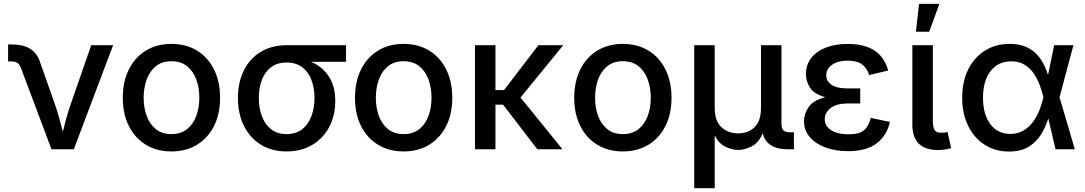

<svg xmlns="http://www.w3.org/2000/svg" viewBox="-20 -783 5693 1007"><path d="M250 0 89.8 -426.8Q82.5 -445.8 71 -453.4Q59.6 -460.9 39.1 -460.9H22.5V-549.8H41.5Q100.6 -549.8 137.2 -527.8Q173.8 -505.9 189.9 -457.5L268.1 -235.8Q280.8 -199.7 290.5 -163.8Q300.3 -127.9 309.6 -92.3Q318.4 -127.9 328.1 -163.8Q337.9 -199.7 350.6 -235.8L458.5 -545.9H573.2L367.2 0Z M878.9 11.2Q802.2 11.2 744.9 -23.9Q687.5 -59.1 655.8 -122.3Q624 -185.5 624 -270Q624 -355 655.8 -418.7Q687.5 -482.4 744.9 -517.6Q802.2 -552.7 878.9 -552.7Q956.1 -552.7 1013.4 -517.6Q1070.8 -482.4 1102.5 -418.7Q1134.3 -355 1134.3 -270Q1134.3 -185.5 1102.5 -122.3Q1070.8 -59.1 1013.4 -23.9Q956.1 11.2 878.9 11.2ZM878.9 -79.6Q928.7 -79.6 961.2 -105.7Q993.7 -131.8 1009.5 -175Q1025.4 -218.3 1025.4 -270Q1025.4 -322.3 1009.5 -366Q993.7 -409.7 961.2 -435.8Q928.7 -461.9 878.9 -461.9Q829.6 -461.9 797.4 -435.8Q765.1 -409.7 749.3 -366Q733.4 -322.3 733.4 -270Q733.4 -218.3 749.3 -175Q765.1 -131.8 797.4 -105.7Q829.6 -79.6 878.9 -79.6Z M1482.9 11.2Q1405.8 11.2 1348.6 -23.9Q1291.5 -59.1 1259.8 -122.1Q1228 -185.1 1228 -269Q1228 -353 1259.8 -415.3Q1291.5 -477.5 1348.9 -511.7Q1406.2 -545.9 1482.9 -545.9H1794.9V-459H1610.4Q1669.9 -434.6 1704.1 -382.8Q1738.3 -331.1 1738.3 -252.4Q1738.3 -176.3 1706.5 -116.7Q1674.8 -57.1 1617.4 -22.9Q1560.1 11.2 1482.9 11.2ZM1482.9 -455.1Q1433.6 -455.1 1401.4 -430.4Q1369.1 -405.8 1353.3 -363.5Q1337.4 -321.3 1337.4 -269Q1337.4 -217.3 1353.3 -174.3Q1369.1 -131.3 1401.4 -105.5Q1433.6 -79.6 1482.9 -79.6Q1532.7 -79.6 1565.2 -105.5Q1597.7 -131.3 1613.5 -174.6Q1629.4 -217.8 1629.4 -269Q1629.4 -321.3 1613.5 -363.5Q1597.7 -405.8 1565.2 -430.4Q1532.7 -455.1 1482.9 -455.1Z M2096.7 11.2Q2020 11.2 1962.6 -23.9Q1905.3 -59.1 1873.5 -122.3Q1841.8 -185.5 1841.8 -270Q1841.8 -355 1873.5 -418.7Q1905.3 -482.4 1962.6 -517.6Q2020 -552.7 2096.7 -552.7Q2173.8 -552.7 2231.2 -517.6Q2288.6 -482.4 2320.3 -418.7Q2352.1 -355 2352.1 -270Q2352.1 -185.5 2320.3 -122.3Q2288.6 -59.1 2231.2 -23.9Q2173.8 11.2 2096.7 11.2ZM2096.7 -79.6Q2146.5 -79.6 2179 -105.7Q2211.4 -131.8 2227.3 -175Q2243.2 -218.3 2243.2 -270Q2243.2 -322.3 2227.3 -366Q2211.4 -409.7 2179 -435.8Q2146.5 -461.9 2096.7 -461.9Q2047.4 -461.9 2015.1 -435.8Q1982.9 -409.7 1967 -366Q1951.2 -322.3 1951.2 -270Q1951.2 -218.3 1967 -175Q1982.9 -131.8 2015.1 -105.7Q2047.4 -79.6 2096.7 -79.6Z M2578.6 -545.9V-310.5H2623.5L2803.7 -545.9H2934.1L2710 -271.5L2930.2 0H2798.3L2618.7 -233.9H2578.6V0H2471.2V-545.9Z M3246.6 11.2Q3169.9 11.2 3112.5 -23.9Q3055.2 -59.1 3023.4 -122.3Q2991.7 -185.5 2991.7 -270Q2991.7 -355 3023.4 -418.7Q3055.2 -482.4 3112.5 -517.6Q3169.9 -552.7 3246.6 -552.7Q3323.7 -552.7 3381.1 -517.6Q3438.5 -482.4 3470.2 -418.7Q3502 -355 3502 -270Q3502 -185.5 3470.2 -122.3Q3438.5 -59.1 3381.1 -23.9Q3323.7 11.2 3246.6 11.2ZM3246.6 -79.6Q3296.4 -79.6 3328.9 -105.7Q3361.3 -131.8 3377.2 -175Q3393.1 -218.3 3393.1 -270Q3393.1 -322.3 3377.2 -366Q3361.3 -409.7 3328.9 -435.8Q3296.4 -461.9 3246.6 -461.9Q3197.3 -461.9 3165 -435.8Q3132.8 -409.7 3116.9 -366Q3101.1 -322.3 3101.1 -270Q3101.1 -218.3 3116.9 -175Q3132.8 -131.8 3165 -105.7Q3197.3 -79.6 3246.6 -79.6Z M3621.1 204.1V-545.9H3728.5V-217.8Q3728.5 -147.9 3763.9 -115.7Q3799.3 -83.5 3851.1 -83.5Q3903.3 -83.5 3937.3 -115.7Q3971.2 -147.9 3971.2 -217.8V-545.9H4078.6V-133.8Q4078.6 -108.9 4089.6 -98.9Q4100.6 -88.9 4127.4 -88.9H4144V0H4111.8Q4002 0 3980 -83.5Q3959 -33.2 3921.4 -14.9Q3883.8 3.4 3852.1 3.4Q3821.8 3.4 3786.1 -12.7Q3750.5 -28.8 3728.5 -73.7V204.1Z M4427.7 9.8Q4361.3 9.8 4309.3 -9.5Q4257.3 -28.8 4227.1 -64.2Q4196.8 -99.6 4196.8 -147.9Q4196.8 -185.1 4220.7 -220.9Q4244.6 -256.8 4308.1 -273.4Q4249.5 -289.6 4228.3 -323.2Q4207 -356.9 4207 -393.1Q4207 -443.4 4235.1 -479.2Q4263.2 -515.1 4312.7 -533.9Q4362.3 -552.7 4426.3 -552.7Q4516.1 -552.7 4568.4 -516.6Q4620.6 -480.5 4638.2 -413.1L4538.6 -389.6Q4528.3 -424.8 4501.7 -444.8Q4475.1 -464.8 4425.8 -464.8Q4374 -464.8 4343.8 -443.1Q4313.5 -421.4 4313.5 -387.7Q4313.5 -357.4 4341.1 -338.4Q4368.7 -319.3 4422.9 -319.3H4491.7V-240.2H4422.9Q4367.7 -240.2 4336.7 -216.3Q4305.7 -192.4 4305.7 -156.7Q4305.7 -122.1 4338.9 -100.3Q4372.1 -78.6 4430.7 -78.6Q4486.8 -78.6 4511.7 -100.1Q4536.6 -121.6 4546.9 -164.6L4647.5 -143.6Q4631.3 -71.8 4577.6 -31Q4523.9 9.8 4427.7 9.8Z M4900.9 3.9Q4832 3.9 4798.6 -30Q4765.1 -64 4765.1 -127.9V-545.9H4872.6V-149.4Q4872.6 -115.2 4881.6 -101.1Q4890.6 -86.9 4916 -86.9Q4929.7 -86.9 4936.8 -87.9Q4943.8 -88.9 4949.7 -90.8L4968.8 -5.9Q4957 -2.4 4939 0.7Q4920.9 3.9 4900.9 3.9ZM4783.7 -616.7 4800.3 -762.7H4906.7L4853.5 -616.7Z M5271.5 11.7Q5199.2 11.7 5143.8 -24.2Q5088.4 -60.1 5057.4 -123.8Q5026.4 -187.5 5026.4 -270.5Q5026.4 -355 5057.9 -418.5Q5089.4 -481.9 5145.3 -517.3Q5201.2 -552.7 5274.9 -552.7Q5338.4 -552.7 5378.9 -528.3Q5419.4 -503.9 5442.4 -466.3Q5465.3 -428.7 5476.6 -389.6L5508.8 -545.9H5609.9L5537.1 -272.9L5617.2 0H5516.1L5478 -162.1Q5465.8 -121.6 5442.4 -81.5Q5418.9 -41.5 5377.9 -14.9Q5336.9 11.7 5271.5 11.7ZM5452.1 -272.9V-274.4Q5445.8 -301.3 5434.3 -333.5Q5422.9 -365.7 5403.8 -394.8Q5384.8 -423.8 5355.2 -442.6Q5325.7 -461.4 5283.7 -461.4Q5215.3 -461.4 5175.5 -410.4Q5135.7 -359.4 5135.7 -270.5Q5135.7 -182.6 5174.3 -131.6Q5212.9 -80.6 5278.8 -80.6Q5320.3 -80.6 5350.6 -99.9Q5380.9 -119.1 5401.4 -148.9Q5421.9 -178.7 5434.1 -211.4Q5446.3 -244.1 5452.1 -271.5Z"/></svg>

Font: Inter Medium
Style: Regular
Weight: 500
Designer: Rasmus Andersson
Foundry: rsms
Version: Version 4.001;git-9221beed3